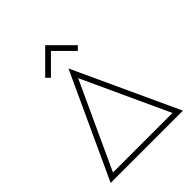

<svg xmlns="http://www.w3.org/2000/svg" viewBox="-246 -1077 1232 1232"><g transform="rotate(-45 370.0 -461.0)"><path d="M698 0H42L370 -711ZM100 -37H640L370 -623ZM222 -774 370 -922 518 -774 492 -748 370 -870 248 -748Z"/></g></svg>

Font: Major Mono Display
Style: Regular
Weight: 400
Designer: Emre Parlak
Foundry: Emre Parlak
Version: Version 2.000; ttfautohint (v1.8) -l 8 -r 50 -G 200 -x 14 -D